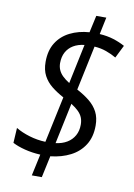

<svg xmlns="http://www.w3.org/2000/svg" viewBox="-91 -817 649 932"><g transform="rotate(10 234.0 -350.5)"><path d="M132.8 58.1 155.8 -48.3Q114.7 -50.3 78.6 -59.6Q42.5 -68.8 17.6 -82L22 -156.2Q50.8 -138.7 89.8 -127Q128.9 -115.2 169.4 -113.8L217.8 -341.3Q185.1 -358.9 158.9 -379.6Q132.8 -400.4 117.9 -428.5Q103 -456.5 103 -496.6Q103 -552.7 127 -590.8Q150.9 -628.9 192.9 -649.9Q234.9 -670.9 288.1 -674.8L306.6 -758.8H356L338.4 -674.8Q376.5 -672.4 407.5 -662.6Q438.5 -652.8 463.9 -638.7L432.6 -575.7Q410.2 -588.9 383.1 -598.6Q356 -608.4 324.2 -610.4L277.8 -390.6Q314.5 -371.1 340.8 -349.6Q367.2 -328.1 381.6 -300.3Q396 -272.5 396 -233.4Q396 -177.2 371.3 -138.2Q346.7 -99.1 303.5 -76.9Q260.3 -54.7 205.1 -48.8L182.1 58.1ZM219.2 -116.2Q251.5 -120.1 274.9 -134.3Q298.3 -148.4 311.3 -171.6Q324.2 -194.8 324.2 -225.1Q324.2 -244.6 318.1 -260Q312 -275.4 298.1 -289.3Q284.2 -303.2 261.7 -317.4ZM233.9 -415 274.9 -609.9Q243.2 -606.4 220.5 -592.8Q197.8 -579.1 185.5 -556.4Q173.3 -533.7 173.3 -502.4Q173.3 -484.9 179.9 -469.5Q186.5 -454.1 200 -440.9Q213.4 -427.7 233.9 -415Z"/></g></svg>

Font: Open Sans SemiCondensed
Style: Italic
Weight: 400
Width: 4
Italic angle: -12°
Designer: Monotype Design Team
Foundry: Monotype Imaging Inc.
Version: Version 3.000